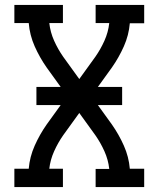

<svg xmlns="http://www.w3.org/2000/svg" viewBox="-20 -755 640 775"><path d="M38 0V-74H96Q100 -122 120 -167Q140 -212 168 -252L225 -331H127V-404H225L168 -483Q140 -523 120 -568Q100 -613 96 -662H38V-735H234V-662H179Q183 -625 198.5 -590.5Q214 -556 235 -526L300 -436L365 -526Q386 -556 401.5 -590.5Q417 -625 421 -662H366V-735H562V-661H504Q500 -613 480 -568Q460 -523 432 -483L375 -404H473V-331H375L432 -252Q460 -212 480 -167Q500 -122 504 -74H562V0H366V-73H421Q417 -110 401.5 -144.5Q386 -179 365 -209L300 -299L235 -209Q214 -179 198.5 -144.5Q183 -110 179 -74H234V0Z"/></svg>

Font: Iosevka Curly Slab Extended
Style: Regular
Weight: 400
Width: 7
Monospace: yes
Designer: Belleve Invis
Foundry: Belleve Invis
Version: Version 11.1.0; ttfautohint (v1.8.3)